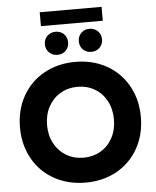

<svg xmlns="http://www.w3.org/2000/svg" viewBox="-65 -1079 931 1144"><g transform="rotate(-5 400.5 -506.5)"><path d="M39 -350Q39 -455 85.5 -537.5Q132 -620 214.5 -665.5Q297 -711 401 -711Q505 -711 587 -665.5Q669 -620 715.5 -537.5Q762 -455 762 -350Q762 -245 715.5 -162.5Q669 -80 587 -34.5Q505 11 401 11Q297 11 214.5 -34.5Q132 -80 85.5 -162.5Q39 -245 39 -350ZM601 -350Q601 -412 575 -460.5Q549 -509 503.5 -535.5Q458 -562 401 -562Q344 -562 298.5 -535Q253 -508 227 -460Q201 -412 201 -350Q201 -288 227 -240Q253 -192 298.5 -165Q344 -138 401 -138Q458 -138 503.5 -164.5Q549 -191 575 -239.5Q601 -288 601 -350ZM433 -831Q433 -861 452.5 -880.5Q472 -900 502 -900Q532 -900 552 -880.5Q572 -861 572 -831Q572 -801 552 -781.5Q532 -762 502 -762Q472 -762 452.5 -781.5Q433 -801 433 -831ZM230 -831Q230 -861 250 -880.5Q270 -900 300 -900Q330 -900 349.5 -880.5Q369 -861 369 -831Q369 -801 349.5 -781.5Q330 -762 300 -762Q270 -762 250 -781.5Q230 -801 230 -831ZM216 -1024H586V-941H216Z"/></g></svg>

Font: Chess Sans
Style: Bold
Weight: 700
Designer: Wolf Bōese
Foundry: Wolf Bōese
Version: Version 7.223